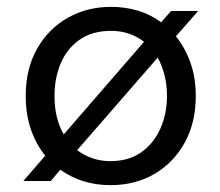

<svg xmlns="http://www.w3.org/2000/svg" viewBox="-20 -528 641 560"><path d="M302 12Q219 12 156 -33L128 0H48L112 -74Q85 -107 70 -151Q55 -195 55 -248Q55 -327 88 -385.5Q121 -444 177.5 -476Q234 -508 304 -508Q345 -508 382 -497Q419 -486 450 -463L479 -496H558L493 -422Q520 -389 535.5 -345Q551 -301 551 -248Q551 -171 519 -112.5Q487 -54 431 -21Q375 12 302 12ZM302 -58Q355 -58 391.5 -83.5Q428 -109 447.5 -152.5Q467 -196 467 -248Q467 -282 459.5 -310Q452 -338 440 -360L205 -90Q248 -58 302 -58ZM166 -136 400 -406Q359 -438 304 -438Q249 -438 212 -412Q175 -386 157 -343Q139 -300 139 -248Q139 -214 146 -186Q153 -158 166 -136Z"/></svg>

Font: Rethink Sans
Style: Regular
Weight: 400
Designer: The Rethink Sans project authors (Hans Thiessen). DM Sans designed by Colophon Foundry.
Foundry: Rethink Communications LLC
Version: Version 1.001